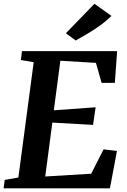

<svg xmlns="http://www.w3.org/2000/svg" viewBox="-26 -1020 690 1040"><path d="M-6.5 0 -0.5 -45.5 73.5 -58.5 156.5 -683 87 -695 93 -743H608.5L596 -571H524.5L493.5 -679.5L301 -691L265.5 -422.5L492 -439L478 -343.5L257.5 -356L219 -64L468 -79L535 -211L607.5 -202.5L569.5 0ZM384 -800.5 331 -840 485.5 -999.5 577.5 -934Q548 -904.5 513 -879.8Q478 -855 444.2 -835.2Q410.5 -815.5 384 -800.5Z"/></svg>

Font: Merriweather 24pt
Style: Bold Italic
Weight: 700
Italic angle: -7.8°
Designer: Eben Sorkin
Foundry: Eben Sorkin
Version: Version 2.101